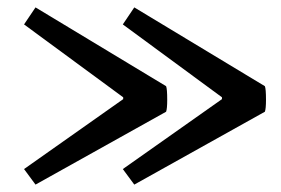

<svg xmlns="http://www.w3.org/2000/svg" viewBox="-20 -506 760 519"><path d="M343 -486 696 -273Q699 -266 699 -236Q699 -212 696 -204L343 -7L312 -49L580 -238V-243L312 -440ZM76 -486 429 -273Q432 -266 432 -236Q432 -212 429 -204L76 -7L45 -49L313 -238V-243L45 -440Z"/></svg>

Font: Arima Madurai ExtraBold
Style: Regular
Weight: 800
Designer: Joana Correia and Natanael Gama
Foundry: NDISCOVER
Version: Version 1.019